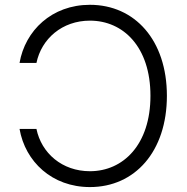

<svg xmlns="http://www.w3.org/2000/svg" viewBox="-20 -757 768 787"><path d="M348.6 -737.3C192.4 -737.3 83 -631.8 60.1 -499H129.4C149.9 -598.1 234.9 -672.4 348.6 -672.4C485.4 -672.4 596.7 -564.5 596.7 -364.3C596.7 -164.6 485.4 -55.2 348.6 -55.2C234.9 -55.2 149.9 -128.9 129.4 -228.5H60.1C83.5 -94.2 193.4 9.8 348.6 9.8C532.7 9.8 664.1 -135.7 664.1 -364.3C664.1 -592.3 532.7 -737.3 348.6 -737.3Z"/></svg>

Font: Raveo Light
Style: Regular
Weight: 300
Designer: Jakub Foglar, Rasmus Andersson (Inter)
Foundry: Jakubfoglar.com
Version: Version 1.100;Glyphs 3.2.3 (3260)